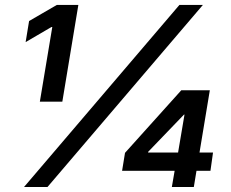

<svg xmlns="http://www.w3.org/2000/svg" viewBox="-20 -747 921 767"><path d="M76 0H169.7L790.5 -727.3H696.7ZM82.4 -578.8 185.7 -639.2H188.9L139.2 -340.9H229L293 -727.3H207L96.2 -663ZM467.7 -64.6H677.6L666.5 0H754.3L764.9 -64.6H820.7L831 -137.8H777L818.2 -386.4H704.2L479.4 -136.4ZM571.7 -137.8V-140.3L714.8 -289.1H717L691.4 -137.8Z"/></svg>

Font: Margiela Sans Semi Bold
Style: Italic
Weight: 600
Italic angle: -9.39999°
Designer: Stefan Endress, Andreas Faust
Version: Version 1.100;FEAKit 1.0